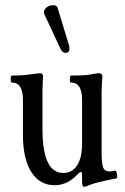

<svg xmlns="http://www.w3.org/2000/svg" viewBox="-20 -700 481 737"><path d="M302 17Q298 17 296.5 10.5Q295 4 295 -5V-28Q295 -40 290 -40Q287 -40 279 -32Q239 11 190 11Q132 11 100 -40Q68 -91 68 -182V-317Q68 -383 26 -383Q21 -383 21 -396.5Q21 -410 26 -410Q70 -410 100 -415Q117 -417 123.5 -418Q130 -419 135 -419Q145 -419 145 -407Q144 -387 143.5 -369Q143 -351 143 -340V-205Q143 -36 223 -36Q257 -36 276 -65.5Q295 -95 295 -147V-317Q295 -383 253 -383Q248 -383 248 -396.5Q248 -410 253 -410Q280 -410 299 -411Q318 -412 331 -415Q356 -419 361 -419Q373 -419 373 -404Q370 -370 370 -340V-115Q370 -72 376 -57Q382 -42 401 -42Q410 -42 420 -45Q425 -46 427.5 -38.5Q430 -31 430 -23.5Q430 -16 426 -15Q419 -14 402 -10.5Q385 -7 365 -2Q344 3 332.5 7Q321 11 311 15Q306 17 302 17ZM232 -497Q219 -497 211 -515L150 -646Q145 -657 155.5 -668.5Q166 -680 184 -680Q198 -680 201 -670L245 -526Q248 -516 245.5 -506.5Q243 -497 232 -497Z"/></svg>

Font: Junicode Two Beta Condensed
Style: Regular
Weight: 400
Width: 3
Designer: Peter S. Baker
Foundry: Briery Creek Software
Version: Version 1.053; ttfautohint (v1.8.4)